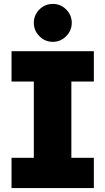

<svg xmlns="http://www.w3.org/2000/svg" viewBox="-20 -962 539 982"><path d="M39 0V-155H153V-545H39V-700H460V-545H345V-155H460V0ZM250 -748Q210 -748 181.5 -777Q153 -806 153 -845Q153 -885 181.5 -913.5Q210 -942 250 -942Q290 -942 318.5 -913.5Q347 -885 347 -845Q347 -806 318.5 -777Q290 -748 250 -748Z"/></svg>

Font: MuseoModerno Thin ExtraBold
Style: Regular
Weight: 800
Version: Version 1.002